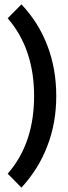

<svg xmlns="http://www.w3.org/2000/svg" viewBox="-20 -731 316 888"><path d="M137.7 -287.1Q137.7 -177.7 107.4 -87.9Q77.1 2 15.6 72.3Q37.1 93.8 79.1 136.7Q159.2 49.8 199.2 -56.6Q240.2 -162.1 240.2 -287.1Q240.2 -413.1 199.2 -519.5Q159.2 -626 79.1 -710.9Q57.6 -689.5 15.6 -646.5Q77.1 -575.2 107.4 -485.4Q137.7 -395.5 137.7 -287.1Z"/></svg>

Font: TextaAlt
Style: Bold
Weight: 400
Designer: Daniel Hernandez & Miguel Hernandez
Version: Version 1.005;com.myfonts.easy.latinotype.texta.alt-bold.wfk